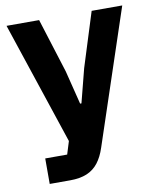

<svg xmlns="http://www.w3.org/2000/svg" viewBox="-82 -589 698 853"><g transform="rotate(-10 267.0 -162.5)"><path d="M313 -280 390 -525H528L326 81Q313 121 292.5 147.5Q272 174 241 187Q210 200 165 200H73V85H172L190 27L6 -525H153L230 -280L268 -128H274Z"/></g></svg>

Font: IBM Plex Sans
Style: Bold
Weight: 700
Designer: Mike Abbink, Paul van der Laan, Pieter van Rosmalen
Foundry: Bold Monday
Version: Version 3.201